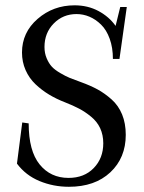

<svg xmlns="http://www.w3.org/2000/svg" viewBox="-20 -696 547 729"><path d="M241.7 13.2Q182.6 13.2 130.1 -8.5Q77.6 -30.3 44.4 -74.7L64.5 -231L88.9 -227.5Q88.9 -123 130.4 -71.8Q171.9 -20.5 240.2 -20.5Q299.8 -20.5 335.9 -57.9Q372.1 -95.2 372.1 -151.9Q372.1 -183.6 360.4 -209Q348.6 -234.4 325.9 -252.9Q303.2 -271.5 280.5 -283.4Q257.8 -295.4 226.6 -307.6Q193.8 -320.3 166.3 -336.9Q138.7 -353.5 114.7 -376.2Q90.8 -398.9 77.1 -429.9Q63.5 -460.9 63.5 -496.6Q63.5 -572.8 122.8 -624.3Q182.1 -675.8 263.2 -675.8Q313.5 -675.8 354 -654.1Q394.5 -632.3 418.9 -597.7L436.5 -669.4H461.4L433.6 -472.2H408.7Q408.7 -515.1 396.5 -548.8Q384.3 -582.5 363.8 -602.5Q343.3 -622.6 319.6 -632.6Q295.9 -642.6 270.5 -642.6Q219.2 -642.6 184.1 -606.9Q148.9 -571.3 148.9 -517.6Q148.9 -494.1 157.2 -474.6Q165.5 -455.1 176.8 -442.9Q188 -430.7 209 -418.5Q230 -406.2 245.1 -400.1Q260.3 -394 287.1 -384.3Q323.7 -371.1 350.6 -356.4Q377.4 -341.8 403.6 -318.6Q429.7 -295.4 443.6 -261.5Q457.5 -227.5 457.5 -184.1Q457.5 -96.7 398.9 -41.7Q340.3 13.2 241.7 13.2Z"/></svg>

Font: Elstob 18pt
Style: Regular
Weight: 400
Designer: Peter S. Baker
Version: Version 1.015